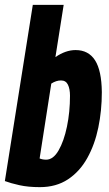

<svg xmlns="http://www.w3.org/2000/svg" viewBox="-28 -760 449 790"><path d="M234 -740 200 -525Q242 -554 283 -554Q336 -554 363 -512Q390 -470 391 -381Q391 -305 376.5 -235Q362 -165 331 -109.5Q300 -54 251.5 -22Q203 10 136 10Q88 10 52 2Q16 -6 -8 -15L107 -740ZM223 -429Q203 -429 183 -416L135 -108Q147 -103 162 -103Q191 -103 213 -141Q235 -179 247.5 -239Q260 -299 260 -366Q260 -394 251.5 -411.5Q243 -429 223 -429Z"/></svg>

Font: Georama Condensed
Style: Bold Italic
Weight: 700
Width: 3
Italic angle: -9°
Designer: Jean-Baptiste Levee
Foundry: Production Type
Version: Version 1.000